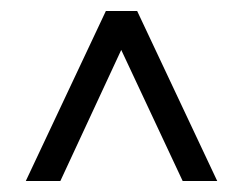

<svg xmlns="http://www.w3.org/2000/svg" viewBox="-20 -720 443 350"><path d="M201 -629 313 -390H376L230 -700H173L27 -390H90Z"/></svg>

Font: VL Bebas Neue Regular
Style: Regular
Weight: 400
Designer: Ryoichi Tsunekawa
Foundry: Ryoichi Tsunekawa
Version: Version 001.003